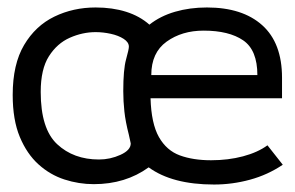

<svg xmlns="http://www.w3.org/2000/svg" viewBox="-20 -482 790 514"><path d="M553 12Q441 12 378 -34Q316 11 231 11Q191 11 152.5 -1.5Q114 -14 83 -42Q52 -70 33 -115.5Q14 -161 14 -228Q14 -310 44.5 -361.5Q75 -413 125.5 -437.5Q176 -462 236 -462Q281 -462 317.5 -450.5Q354 -439 380 -416Q409 -439 448.5 -450.5Q488 -462 534 -462Q629 -462 682 -414.5Q735 -367 735 -274V-219H383Q385 -151 405.5 -115Q426 -79 461.5 -66Q497 -53 545 -53Q591 -53 630.5 -63.5Q670 -74 696 -93L737 -41Q697 -14 649.5 -1Q602 12 553 12ZM385 -281H669Q669 -348 631 -374Q593 -400 525 -400Q467 -400 426 -370.5Q385 -341 385 -281ZM245 -55Q275 -55 302.5 -67.5Q330 -80 330 -98Q330 -99 328.5 -105Q327 -111 325 -121Q316 -156 313 -183.5Q310 -211 310 -238Q310 -296 317.5 -323Q325 -350 325 -357Q325 -369 311 -378Q297 -387 276.5 -391.5Q256 -396 236 -396Q201 -396 167 -381Q133 -366 111 -331.5Q89 -297 89 -236Q89 -137 133 -96Q177 -55 245 -55Z"/></svg>

Font: Inconsolata ExtraExpanded Thin
Style: Regular
Weight: 100
Width: 8
Monospace: yes
Designer: Raph Levien, Cyreal, Brenton Simpson
Foundry: Raph Levien, Cyreal, Google
Version: Version 3.100; ttfautohint (v1.8.4.7-5d5b)